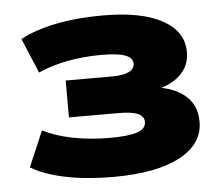

<svg xmlns="http://www.w3.org/2000/svg" viewBox="-43 -557 719 617"><g transform="rotate(-5 316.5 -249.0)"><path d="M299 11Q213 11 145 -3Q77 -17 34 -43L83 -158Q124 -137 179.5 -126Q235 -115 299 -115Q358 -115 386.5 -124.5Q415 -134 415 -156Q415 -175 395 -183.5Q375 -192 334 -192H173V-311H322Q358 -311 376.5 -320Q395 -329 395 -346Q395 -365 371 -374Q347 -383 294 -383Q236 -383 184 -373Q132 -363 90 -344L43 -456Q88 -481 156.5 -495Q225 -509 309 -509Q434 -509 501.5 -472Q569 -435 569 -368Q569 -327 542 -298.5Q515 -270 464 -257V-263Q505 -257 533 -241Q561 -225 575.5 -200.5Q590 -176 590 -142Q590 -70 514 -29.5Q438 11 299 11Z"/></g></svg>

Font: Nunito Sans 10pt SemiExpanded Black
Style: Regular
Weight: 900
Width: 6
Designer: Vernon Adams
Foundry: Vernon Adams
Version: Version 3.101;gftools[0.9.27]